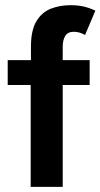

<svg xmlns="http://www.w3.org/2000/svg" viewBox="-20 -727 391 747"><path d="M99.4 0V-396.4H10V-493H100.4V-545Q100.4 -608.8 121.4 -644Q142.4 -679.2 177.5 -693Q212.6 -706.8 254 -706.8Q284.6 -706.8 307.4 -701.2Q330.2 -695.6 351 -685.6L311 -591Q301.2 -596.4 290.3 -599.9Q279.4 -603.4 267.8 -603.4Q243.6 -603.4 233.8 -587.3Q224 -571.2 224 -544.4V-493H328.8V-396.4H224V0Z"/></svg>

Font: Hanken Grotesk
Style: Regular
Weight: 400
Designer: Alfredo Marco Pradil
Foundry: Hanken Design Co.
Version: Version 3.013